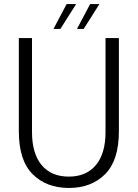

<svg xmlns="http://www.w3.org/2000/svg" viewBox="-20 -916 680 948"><path d="M320 12Q209 12 141 -56Q73 -124 73 -268V-728H138V-264Q138 -158 185.5 -101Q233 -44 320 -44Q406 -44 453.5 -101Q501 -158 501 -264V-728H567V-268Q567 -124 499 -56Q431 12 320 12ZM244 -773 309 -896H356L278 -773ZM360 -773 425 -896H471L393 -773Z"/></svg>

Font: Murecho Light
Style: Regular
Weight: 300
Designer: Neil Summerour
Foundry: Positype
Version: Version 1.010; ttfautohint (v1.8.3)